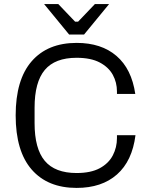

<svg xmlns="http://www.w3.org/2000/svg" viewBox="-20 -910 738 940"><path d="M355 10Q213.3 10 135 -80Q56.7 -170 56.7 -345Q56.7 -520 135 -610Q213.3 -700 355 -700Q476.3 -700 550.4 -636.1Q624.6 -572.2 642.3 -450H552.6V-462.2Q552.6 -506.5 532.2 -543.8Q511.8 -581 468.2 -604.1Q424.6 -627.1 355 -627.1Q249.3 -627.1 199.3 -567.6Q149.3 -508 149.3 -382.9V-307.1Q149.3 -182 199.3 -122.4Q249.3 -62.9 355 -62.9Q424.6 -62.9 468.2 -86.4Q511.8 -110 532.2 -149.1Q552.6 -188.2 552.6 -233.8V-248H643.3Q627.3 -121.8 552.8 -55.9Q478.3 10 355 10ZM514 -890 391.7 -741.1H318.3L196 -890H265.5L347.8 -803.8H362.2L444.5 -890Z"/></svg>

Font: Mozilla Text ExtraLight
Style: Regular
Weight: 200
Designer: Studio DRAMA
Foundry: Studio DRAMA
Version: Version 1.000